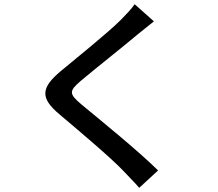

<svg xmlns="http://www.w3.org/2000/svg" viewBox="-20 -830 1040 917"><path d="M623 -810C610 -789 581 -760 558 -736C491 -669 347 -555 271 -491C178 -413 168 -364 264 -284C355 -207 515 -72 569 -14C593 12 621 39 645 67L735 -16C638 -112 451 -263 368 -332C309 -382 309 -395 366 -444C436 -503 573 -611 639 -667C659 -682 690 -709 715 -728Z"/></svg>

Font: Genne Gothic Medium
Style: Regular
Weight: 500
Designer: Ryoko NISHIZUKA (kana & ideographs); Paul D. Hunt (Latin, Greek & Cyrillic); Wenlong ZHANG (bopomofo); Sandoll Communica
Foundry: Adobe Systems Incorporated
Version: Version 1.004;PS 1.004;hotconv 16.6.51;makeotf.lib2.5.65220